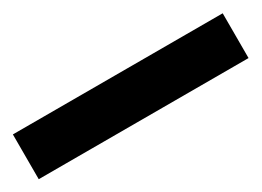

<svg xmlns="http://www.w3.org/2000/svg" viewBox="-23 -1015 547 401"><g transform="rotate(-30 250.0 -814.0)"><path d="M503 -760V-868H-3V-760Z"/></g></svg>

Font: Noto Sans Telugu ExtraBold
Style: Regular
Weight: 800
Designer: Jelle Bosma - Monotype Design Team
Foundry: Monotype Imaging Inc.
Version: Version 2.005